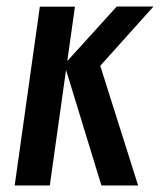

<svg xmlns="http://www.w3.org/2000/svg" viewBox="-20 -568 490 588"><path d="M290.5 0 177 -371 337.5 -548H450L287 -366.5L403 0ZM25 0 102 -547.5H209.5L132.5 0Z"/></svg>

Font: Mohave Light SemiBold
Style: Italic
Weight: 600
Italic angle: -8°
Version: Version 2.003